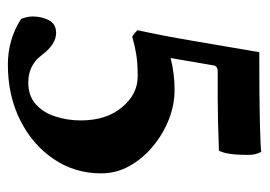

<svg xmlns="http://www.w3.org/2000/svg" viewBox="-116 -552 671 478"><g transform="rotate(90 219.0 -312.5)"><path d="M140.6 2.9Q77.1 2.9 26.4 -30.3Q20.5 -46.9 20.5 -58.6Q20.5 -81.1 29.8 -99.1Q39.1 -117.2 61.5 -117.2Q89.8 -117.2 116.2 -82Q141.6 -47.9 184.6 -47.9Q217.8 -47.9 238.8 -66.4Q259.8 -85 269.5 -115.2Q279.3 -145.5 279.3 -178.7Q279.3 -242.2 246.6 -281.2Q213.9 -320.3 169.9 -320.3Q136.7 -320.3 116.2 -316.9Q95.7 -313.5 82 -309.6L71.3 -306.6Q60.5 -312.5 54.7 -320.3Q68.4 -381.8 81.5 -459.5Q94.7 -537.1 109.4 -623Q222.7 -623 284.7 -624.5Q346.7 -626 357.4 -627.9Q365.2 -615.2 365.2 -594.7Q365.2 -542 354.5 -522.5Q273.4 -519.5 221.2 -519.5Q168.9 -519.5 155.3 -519.5Q144.5 -518.6 142.6 -510.7L124 -402.3Q163.1 -412.1 203.1 -412.1Q241.2 -412.1 277.8 -397.5Q314.5 -382.8 344.7 -357.4Q375 -332 393.1 -299.3Q411.1 -266.6 411.1 -229.5Q411.1 -163.1 375 -110.4Q338.9 -57.6 277.8 -27.3Q216.8 2.9 140.6 2.9Z"/></g></svg>

Font: Crimson Text
Style: Bold
Weight: 700
Designer: Sebastian Kosch
Foundry: Sebastian Kosch
Version: Version 1.100